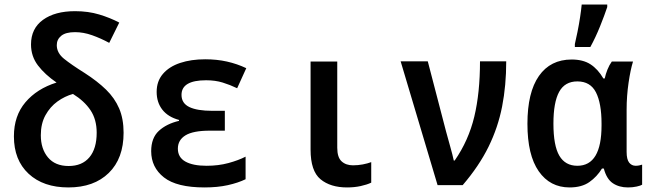

<svg xmlns="http://www.w3.org/2000/svg" viewBox="-20 -812 2855 842"><path d="M280 10Q170 10 105.5 -50Q41 -110 41 -214Q41 -304 91.5 -363.5Q142 -423 228 -450Q177 -485 146.5 -525Q116 -565 116 -617Q116 -687 168.5 -725Q221 -763 309 -763Q367 -763 415 -748.5Q463 -734 503 -713L459 -624Q422 -644 384 -657.5Q346 -671 309 -671Q268 -671 248.5 -655Q229 -639 229 -614Q229 -580 260.5 -554.5Q292 -529 351 -492Q407 -456 445 -419Q483 -382 502.5 -336.5Q522 -291 522 -230Q522 -117 457 -53.5Q392 10 280 10ZM281 -84Q340 -84 372 -122Q404 -160 404 -230Q404 -288 377 -328.5Q350 -369 300 -400Q264 -390 232 -367Q200 -344 179.5 -307Q159 -270 159 -219Q159 -159 190.5 -121.5Q222 -84 281 -84Z M877 10Q755 10 699 -34Q643 -78 643 -149Q643 -207 676.5 -238Q710 -269 765 -282V-286Q717 -299 692 -331Q667 -363 667 -409Q667 -456 694.5 -488Q722 -520 770 -536Q818 -552 880 -552Q931 -552 975.5 -542Q1020 -532 1060 -513L1020 -425Q989 -440 956.5 -450Q924 -460 884 -460Q776 -460 776 -396Q776 -359 810.5 -342.5Q845 -326 911 -326H966V-239H901Q827 -239 793.5 -218.5Q760 -198 760 -160Q760 -122 793 -103.5Q826 -85 886 -85Q938 -85 982 -97Q1026 -109 1057 -125V-26Q1024 -10 979 0Q934 10 877 10Z M1502 10Q1429 10 1385.5 -26Q1342 -62 1342 -156V-542H1459V-164Q1459 -122 1478 -104.5Q1497 -87 1528 -87Q1550 -87 1571 -91Q1592 -95 1608 -101V-11Q1589 -2 1561.5 4Q1534 10 1502 10Z M1899 0 1737 -543H1856L1936 -236Q1944 -206 1954.5 -169Q1965 -132 1970 -108H1974Q2035 -196 2060 -300.5Q2085 -405 2085 -543H2200Q2200 -437 2182 -345Q2164 -253 2122.5 -168.5Q2081 -84 2009 0Z M2478 10Q2392 10 2342.5 -61Q2293 -132 2293 -269Q2293 -407 2343.5 -479Q2394 -551 2487 -551Q2537 -551 2569.5 -530Q2602 -509 2626 -468H2632Q2636 -487 2644 -507Q2652 -527 2663 -542H2756Q2745 -507 2736.5 -449Q2728 -391 2728 -331V-146Q2728 -113 2739 -99Q2750 -85 2768 -85Q2775 -85 2783 -86.5Q2791 -88 2796 -90V-2Q2790 2 2772.5 6Q2755 10 2734 10Q2695 10 2667.5 -8.5Q2640 -27 2628 -73H2620Q2598 -37 2564.5 -13.5Q2531 10 2478 10ZM2512 -85Q2618 -85 2618 -262V-270Q2618 -359 2593.5 -407Q2569 -455 2512 -455Q2457 -455 2432 -409Q2407 -363 2407 -270Q2407 -173 2433 -129Q2459 -85 2512 -85ZM2501 -619Q2506 -640 2512.5 -672Q2519 -704 2524 -737Q2529 -770 2531 -792H2643V-781Q2631 -745 2611.5 -696.5Q2592 -648 2569 -606H2501Z"/></svg>

Font: Noto Sans Mono SemiCondensed SemiBold
Style: Regular
Weight: 600
Width: 4
Designer: Monotype Design Team
Foundry: Monotype Imaging Inc.
Version: Version 2.014; ttfautohint (v1.8.4.7-5d5b)